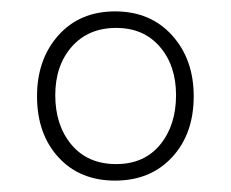

<svg xmlns="http://www.w3.org/2000/svg" viewBox="-20 -745 405 337"><path d="M182 -428Q120 -428 82.5 -469Q45 -510 45 -576Q45 -641 82.5 -683Q120 -725 182 -725Q244 -725 282 -683Q320 -641 320 -576Q320 -510 282 -469Q244 -428 182 -428ZM184 -457Q233 -457 261 -491Q289 -525 289 -578Q289 -630 260.5 -663Q232 -696 184 -696Q135 -696 106 -663Q77 -630 77 -578Q77 -525 105.5 -491Q134 -457 184 -457Z"/></svg>

Font: Noto Serif Tamil SemiCondensed ExtraLight
Style: Regular
Weight: 200
Width: 4
Designer: Indian Type Foundry, Tom Grace, and the Monotype Design Team
Foundry: Monotype Imaging Inc.
Version: Version 2.004; ttfautohint (v1.8.4.7-5d5b)